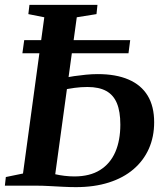

<svg xmlns="http://www.w3.org/2000/svg" viewBox="-22 -763 681 789"><path d="M290 6Q265.5 6 236.5 4.5Q207.5 3 179.5 1.5Q151.5 0 129 0H-2L2 -35.5L72.5 -50L160 -692L94.5 -705L99 -743H378.5L374.5 -705L293.5 -692L205 -47Q222 -43 242.8 -40.5Q263.5 -38 283.5 -38Q347 -38 389 -64.2Q431 -90.5 451.8 -138.2Q472.5 -186 472.5 -251Q472.5 -304.5 458.5 -338.5Q444.5 -372.5 414.8 -389Q385 -405.5 337.5 -405.5Q310.5 -405.5 284.8 -402Q259 -398.5 240.5 -395L245 -442.5Q260 -447 282.8 -450.2Q305.5 -453.5 330.8 -456Q356 -458.5 379.5 -458.5Q454.5 -458.5 506.2 -436.2Q558 -414 584.8 -370Q611.5 -326 611.5 -260.5Q611.5 -201 589.8 -152Q568 -103 526.5 -67.5Q485 -32 425.2 -13Q365.5 6 290 6ZM70 -544 77.5 -598H513L506 -544Z"/></svg>

Font: Merriweather 60pt SemiBold
Style: Italic
Weight: 600
Italic angle: -7.8°
Version: Version 2.101